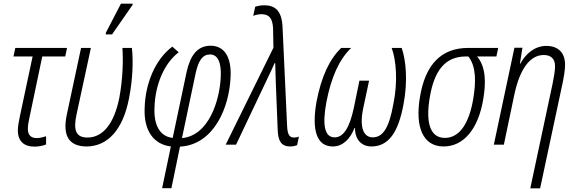

<svg xmlns="http://www.w3.org/2000/svg" viewBox="-20 -794 3160 1054"><path d="M169 11C193 11 216 6 233 -1V-46C217 -41 200 -36 181 -36C149 -36 133 -54 133 -86C133 -105 136 -124 142 -150L212 -484H338L348 -531H64L54 -484H159L89 -155C82 -123 78 -97 78 -78C78 -18 113 11 169 11Z M560 -605H595L707 -766L709 -774H644L562 -616ZM454 10C572 10 655 -83 688 -253C709 -359 712 -462 704 -531H652C657 -461 654 -359 635 -257C607 -118 547 -39 460 -39C398 -39 381 -77 400 -165L479 -531H425L347 -166C321 -44 362 9 454 10Z M870 239H921L968 11C1155 1 1241 -207 1246 -377C1250 -482 1211 -543 1136 -543C1063 -543 1024 -489 1004 -397L928 -37C862 -44 824 -101 828 -201C831 -331 883 -448 961 -507L926 -538C832 -468 777 -335 774 -199C769 -75 825 -1 918 10ZM979 -36 1054 -392C1070 -464 1093 -495 1133 -495C1175 -495 1195 -453 1192 -376C1187 -242 1126 -49 979 -36Z M1574 10C1589 10 1600 7 1611 3L1621 -44C1614 -41 1604 -39 1594 -39C1569 -39 1558 -55 1556 -104L1531 -646C1527 -735 1490 -765 1431 -765C1410 -765 1393 -761 1381 -757L1370 -707C1382 -712 1399 -716 1415 -716C1453 -716 1476 -699 1479 -639L1481 -532L1219 0H1276L1452 -371C1464 -396 1477 -423 1487 -447H1491C1491 -418 1493 -393 1494 -341L1504 -91C1505 -19 1524 10 1574 10Z M1807 10C1860 10 1901 -28 1926 -91H1929C1928 -28 1965 10 2019 10C2114 10 2167 -69 2195 -221C2220 -350 2208 -466 2185 -531H2130C2155 -465 2165 -345 2139 -221C2116 -94 2083 -40 2026 -40C1978 -40 1951 -91 1974 -200L2006 -351H1953L1922 -200C1899 -94 1866 -40 1817 -40C1760 -40 1749 -111 1772 -235C1798 -367 1840 -466 1908 -531H1853C1787 -467 1744 -371 1718 -238C1690 -82 1717 10 1807 10Z M2415 10C2527 10 2606 -88 2633 -250C2649 -345 2646 -429 2599 -484H2705L2715 -531H2551C2402 -531 2314 -440 2285 -259C2258 -96 2302 10 2415 10ZM2422 -37C2341 -37 2316 -121 2339 -258C2364 -409 2425 -484 2538 -484H2551C2595 -429 2593 -342 2578 -252C2555 -115 2502 -37 2422 -37Z M3014 -337 2891 240H2945L3068 -336C3075 -369 3082 -410 3082 -438C3082 -507 3042 -542 2979 -542C2915 -542 2865 -498 2836 -444H2834L2848 -532H2804L2691 0H2746L2804 -277C2834 -415 2889 -492 2965 -492C3004 -492 3027 -472 3027 -430C3027 -403 3020 -370 3014 -337Z"/></svg>

Font: Noto Sans Condensed Light
Style: Italic
Weight: 300
Width: 3
Italic angle: -12°
Designer: Monotype Design Team
Foundry: Monotype Imaging Inc.
Version: Version 2.013